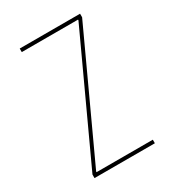

<svg xmlns="http://www.w3.org/2000/svg" viewBox="-176 -833 853 937"><g transform="rotate(-30 250.0 -365.0)"><path d="M80 0V-20L397 -706V-710H80V-730H420V-710L103 -24V-20H420V0Z"/></g></svg>

Font: M PLUS Code Latin Thin
Style: Regular
Weight: 250
Designer: Coji Morishita
Foundry: UNDERFOREST DESIGN
Version: Version 1.002; ttfautohint (v1.8.3)